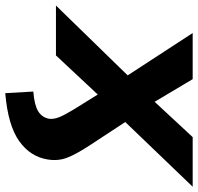

<svg xmlns="http://www.w3.org/2000/svg" viewBox="-88 -516 735 712"><g transform="rotate(90 279.0 -159.5)"><path d="M268 188 262 84Q312 80 335 66Q358 52 363 25Q365 8 357 -12Q349 -32 329 -65L273 -155L128 0H-57L202 -266L45 -507H216L300 -366L431 -507H615L375 -257L461 -126Q495 -74 507.5 -41Q520 -8 514 30Q504 95 445.5 136.5Q387 178 268 188Z"/></g></svg>

Font: Winston
Style: Bold Italic
Weight: 700
Italic angle: -9°
Designer: Original fonts by Vernon Adams / Changes by Cristiano Sobral
Foundry: Original fonts by Vernon Adams / Changes by Cristiano Sobral
Version: Version 2.503;July 17, 2020;FontCreator 13.0.0.2655 64-bit